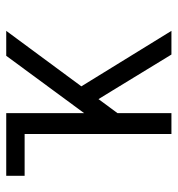

<svg xmlns="http://www.w3.org/2000/svg" viewBox="3 -573 570 616"><g transform="rotate(-90 288.0 -265.0)"><path d="M166 0H233V-173L278 -234L305 -190L421 0H497L319 -289L497 -530H417L233 -280V-530H32V-471H166Z"/></g></svg>

Font: Iosevka Sparkle Light
Style: Regular
Weight: 300
Designer: Belleve Invis
Foundry: Belleve Invis
Version: Version 4.5.0; ttfautohint (v1.8.3)